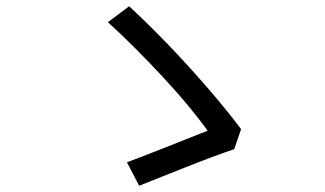

<svg xmlns="http://www.w3.org/2000/svg" viewBox="-20 -660 1040 614"><path d="M729 -183Q699 -173 657.5 -157.5Q616 -142 572 -124.5Q528 -107 489 -91.5Q450 -76 425 -66L386 -141Q410 -150 445 -163.5Q480 -177 518 -192Q556 -207 589.5 -220.5Q623 -234 644 -242Q622 -273 585 -318Q548 -363 502.5 -412Q457 -461 410.5 -507.5Q364 -554 325 -589L393 -640Q431 -605 473 -563Q515 -521 555.5 -477.5Q596 -434 633 -391.5Q670 -349 700.5 -311.5Q731 -274 751 -247Z"/></svg>

Font: Farlight84_Sys_V01
Style: Regular
Weight: 400
Designer: Ryoko NISHIZUKA  (kana, bopomofo & ideographs); Paul D. Hunt (Latin, Greek & Cyrillic); Sandoll Communications , Soo-you
Foundry: Adobe
Version: Version 2.004;October 29, 2024;FontCreator 14.0.0.2814 64-bi